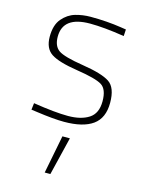

<svg xmlns="http://www.w3.org/2000/svg" viewBox="-117 -580 695 918"><g transform="rotate(15 230.5 -121.0)"><path d="M233 78H270L224 267H196ZM222 -477Q88 -477 88 -377Q88 -330 116 -310.5Q144 -291 240 -276Q336 -261 374 -236Q412 -211 412 -135.5Q412 -60 364 -25.5Q316 9 222 9Q171 9 86 -3L57 -7L61 -40Q169 -23 233 -23Q297 -23 336 -48Q375 -73 375 -133Q375 -193 344.5 -212Q314 -231 219.5 -245.5Q125 -260 88 -284.5Q51 -309 51 -367Q51 -425 78 -456.5Q105 -488 141 -498.5Q177 -509 216 -509Q297 -509 368 -498L394 -494L392 -461Q290 -477 222 -477Z"/></g></svg>

Font: Titillium Web
Style: Thin
Weight: 200
Version: Version 1.001;PS 57.000;hotconv 1.0.70;makeotf.lib2.5.55311